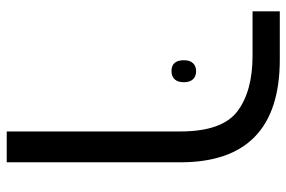

<svg xmlns="http://www.w3.org/2000/svg" viewBox="-164 -468 872 585"><g transform="rotate(90 272.5 -176.0)"><path d="M381 -289Q381 -416 320 -462.5Q259 -509 150 -509H15V-592H162Q475 -592 475 -289V240H381ZM197 -337Q213 -337 222 -327.5Q231 -318 231 -300Q231 -281 222 -271.5Q213 -262 197 -262Q164 -262 164 -300Q164 -318 173 -327.5Q182 -337 197 -337Z"/></g></svg>

Font: Noto Sans Hebrew
Style: Regular
Weight: 400
Designer: Monotype Design Team
Foundry: Monotype Imaging Inc.
Version: Version 1.000